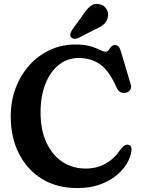

<svg xmlns="http://www.w3.org/2000/svg" viewBox="-20 -940 714 975"><path d="M648 -178Q645 -146 625.8 -112.2Q606.5 -78.5 571.5 -49.5Q536.5 -20.5 486.8 -2.8Q437 15 372.5 15Q269 15 193.2 -31.5Q117.5 -78 76 -160.2Q34.5 -242.5 34.5 -349.5Q34.5 -427 59.8 -493.5Q85 -560 129.8 -609.5Q174.5 -659 234 -686.5Q293.5 -714 362.5 -714Q410.5 -714 440.5 -704.8Q470.5 -695.5 488 -686.5Q505.5 -677.5 516 -677.5Q526 -677.5 532 -686Q538 -694.5 544.5 -702.8Q551 -711 563.5 -711Q576 -711 582.5 -703.5Q589 -696 595 -675.5L644 -510.5Q648.5 -495 640.5 -483Q632.5 -471 616.5 -468.5Q602.5 -466.5 591 -472.5Q579.5 -478.5 572 -495Q535 -580 489 -612.8Q443 -645.5 380 -645.5Q321.5 -645.5 277.8 -610Q234 -574.5 210 -512.5Q186 -450.5 186 -370Q186 -279.5 215.8 -215.8Q245.5 -152 297.2 -118Q349 -84 415 -84Q527.5 -84 594 -183.5Q606.5 -198 615.5 -202.5Q624.5 -207 633 -204.5Q649 -200.5 648 -178ZM400 -862.5Q419 -893 439.5 -909.2Q460 -925.5 488 -918Q512 -911.5 522.5 -891.2Q533 -871 527 -849.5Q521 -828.5 505.5 -815.2Q490 -802 460.5 -789.5L375.5 -746Q366 -742 356.2 -743.2Q346.5 -744.5 341 -751Q335 -759 337.2 -768Q339.5 -777 345 -786.5Z"/></svg>

Font: Fraunces 72pt S100 SemiBold
Style: Regular
Weight: 600
Version: Version 1.000; ttfautohint (v1.8.3)